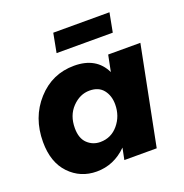

<svg xmlns="http://www.w3.org/2000/svg" viewBox="-133 -864 953 992"><g transform="rotate(-20 343.0 -368.5)"><path d="M555 -639H246L266 -744H575ZM233 7Q144 7 83.5 -56Q23 -119 23 -231Q23 -365 105 -456Q187 -547 308 -547Q430 -547 476 -451L494 -541H671L564 0H386L399 -64Q328 7 233 7ZM302 -130Q362 -130 401 -176.5Q440 -223 440 -287Q440 -335 414.5 -367Q389 -399 339 -399Q286 -399 244 -355.5Q202 -312 202 -242Q202 -186 231.5 -158Q261 -130 302 -130Z"/></g></svg>

Font: Argentum Sans
Style: Bold Italic
Weight: 700
Italic angle: -11°
Designer: Julieta Ulanovsky (font), Cristiano Sobral (main changes and remaster)
Foundry: Julieta Ulanovsky (font), Cristiano Sobral (main changes and remaster)
Version: Version 2.007;June 15, 2022;FontCreator 14.0.0.2814 64-bit; 